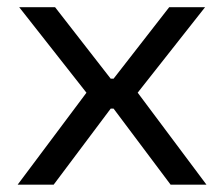

<svg xmlns="http://www.w3.org/2000/svg" viewBox="-20 -503 610 523"><path d="M28.1 0 223.7 -261.4V-240L32.3 -483.4H130L281.5 -288.7H289.4L440.9 -483.4H538.6L346.8 -240.1V-261.6L542.4 0H444.7L289.4 -207.1H281.5L126.2 0Z"/></svg>

Font: Anek Gurmukhi Medium SemiExpanded
Style: Regular
Weight: 500
Width: 6
Version: Version 1.003